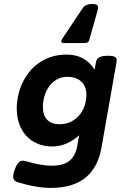

<svg xmlns="http://www.w3.org/2000/svg" viewBox="-20 -734 640 957"><path d="M241.2 -3.9Q199.2 -3.9 166 -18.3Q132.8 -32.7 110.1 -57.9Q87.4 -83 75.4 -117.7Q63.5 -152.3 63.5 -192.9Q63.5 -224.1 70.3 -256.3Q77.1 -288.6 90.8 -318.4Q104.5 -348.1 125 -374.3Q145.5 -400.4 173.3 -419.9Q201.2 -439.5 235.6 -450.7Q270 -461.9 312 -461.9Q359.4 -461.9 394.5 -442.6Q429.7 -423.3 451.7 -386.2L458.5 -425.3Q461.4 -441.9 476.1 -449Q490.7 -456.1 518.6 -456.1Q545.9 -456.1 554.9 -449Q564 -441.9 561 -425.3L485.8 2Q477.5 48.8 458.7 85.9Q439.9 123 408.9 149.2Q377.9 175.3 334.5 189Q291 202.6 233.4 202.6Q197.8 202.6 155.3 195.3Q112.8 188 66.4 173.8Q49.8 168.5 46.4 153.8Q43 139.2 54.7 107.9Q60.5 92.8 66.7 84Q72.8 75.2 79.3 71Q85.9 66.9 93 66.9Q100.1 66.9 107.4 68.8Q139.6 78.6 174.3 85.2Q209 91.8 238.3 91.8Q297.4 91.8 327.1 66.7Q356.9 41.5 365.2 -7.8L374.5 -60.1Q345.7 -33.7 311.8 -18.8Q277.8 -3.9 241.2 -3.9ZM275.4 -114.7Q309.1 -114.7 334.5 -127.7Q359.9 -140.6 376.7 -161.4Q393.6 -182.1 402.1 -208.3Q410.6 -234.4 410.6 -260.7Q410.6 -283.2 403.6 -300.3Q396.5 -317.4 383.8 -328.6Q371.1 -339.8 354 -345.5Q336.9 -351.1 316.9 -351.1Q285.2 -351.1 262 -337.2Q238.8 -323.2 223.6 -301.5Q208.5 -279.8 201.2 -253.2Q193.8 -226.6 193.8 -201.2Q193.8 -158.7 215.6 -136.7Q237.3 -114.7 275.4 -114.7ZM392.1 -693.3Q399.9 -704.6 412.4 -709.5Q424.8 -714.3 440.4 -714.3Q457 -714.3 464.4 -708Q471.7 -701.6 467.3 -685.5L424.3 -532.7Q422.4 -526.4 416.8 -522.9Q411.1 -519.5 404.3 -519.5H295.9Q287.6 -519.5 285.9 -525.6Q284.2 -531.7 290.1 -540.5Z"/></svg>

Font: Courier Prime
Style: Bold Italic
Weight: 700
Monospace: yes
Designer: Alan Dague-Greene
Foundry: Quote-Unquote Apps
Version: Version 1.202